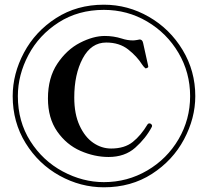

<svg xmlns="http://www.w3.org/2000/svg" viewBox="-20 -781 884 817"><path d="M34 -372Q34 -467 82 -557Q130 -647 218.5 -704Q307 -761 422 -761Q524 -761 613.5 -709.5Q703 -658 757 -568.5Q811 -479 811 -372Q811 -278 763 -188Q715 -98 626.5 -41Q538 16 422 16Q323 16 233.5 -33.5Q144 -83 89 -172Q34 -261 34 -372ZM789 -372Q789 -472 739.5 -556Q690 -640 606 -689.5Q522 -739 422 -739Q313 -739 229.5 -685.5Q146 -632 101 -547Q56 -462 56 -372Q56 -264 109 -180.5Q162 -97 247 -51.5Q332 -6 422 -6Q522 -6 606.5 -55.5Q691 -105 740 -189Q789 -273 789 -372ZM184 -362Q184 -450 224 -510Q264 -570 320.5 -599Q377 -628 426 -628Q463 -628 498 -617Q522 -609 546 -609Q552 -609 564 -611Q572 -613 574 -613Q586 -613 589 -598L610 -503L611 -496Q611 -494 604 -491L599 -490Q590 -498 585 -506Q563 -541 525.5 -570.5Q488 -600 432 -600Q368 -600 332 -532.5Q296 -465 296 -366Q296 -296 318.5 -247Q341 -198 376.5 -173.5Q412 -149 453 -149Q510 -149 545 -177Q580 -205 608 -252Q611 -256 615 -256Q619 -256 622 -254Q627 -250 627 -247Q627 -243 626 -241Q600 -192 555.5 -152.5Q511 -113 442 -113Q382 -113 322.5 -139Q263 -165 223.5 -221.5Q184 -278 184 -362Z"/></svg>

Font: Shippori Mincho B1 ExtraBold
Style: Regular
Weight: 800
Designer: FONTDASU
Foundry: FONTDASU / Google Inc. / but / Adobe
Version: Version 3.110; ttfautohint (v1.8.3)